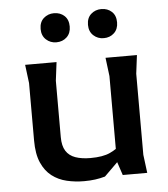

<svg xmlns="http://www.w3.org/2000/svg" viewBox="-52 -768 725 828"><g transform="rotate(-5 310.0 -354.5)"><path d="M279 12Q240 12 204 3.5Q168 -5 140 -26.5Q112 -48 95.5 -85.5Q79 -123 79 -181V-430L69 -510H205L195 -430V-186Q195 -148 209 -126Q223 -104 250 -94.5Q277 -85 315 -85Q369 -85 400 -99.5Q431 -114 452 -135V-81L370 0Q349 6 327 9Q305 12 279 12ZM447 0 427 -60V-430L417 -510H553L543 -430V-79L553 0ZM417 -595Q391 -595 372.5 -612Q354 -629 354 -658Q354 -688 372.5 -704.5Q391 -721 417 -721Q444 -721 462 -704.5Q480 -688 480 -658Q480 -629 462 -612Q444 -595 417 -595ZM212 -595Q186 -595 167.5 -612Q149 -629 149 -658Q149 -688 167.5 -704.5Q186 -721 212 -721Q239 -721 257 -704.5Q275 -688 275 -658Q275 -629 257 -612Q239 -595 212 -595Z"/></g></svg>

Font: AR One Sans SemiBold
Style: Regular
Weight: 600
Designer: Niteesh Yadav
Foundry: Niteesh Yadav
Version: Version 1.001;gftools[0.9.33]